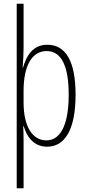

<svg xmlns="http://www.w3.org/2000/svg" viewBox="-20 -780 471 1034"><path d="M387 -270C387 -450 334 -539 235 -539C158 -539 123 -482 104 -416H102C105 -454 107 -494 107 -525V-760H70V234H107V-29C107 -59 106 -85 105 -100H108C123 -46 160 10 234 10C327 10 387 -78 387 -270ZM350 -270C350 -95 299 -24 230 -24C157 -24 107 -95 107 -228V-291C107 -426 152 -505 231 -505C312 -505 350 -422 350 -270Z"/></svg>

Font: Noto Sans ExtraCondensed ExtraLight
Style: Regular
Weight: 200
Width: 2
Designer: Monotype Design Team
Foundry: Monotype Imaging Inc.
Version: Version 2.013